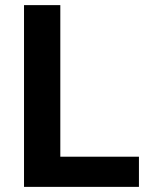

<svg xmlns="http://www.w3.org/2000/svg" viewBox="-20 -729 584 749"><path d="M522 -117.7V0H73.7V-709H215.3V-117.7Z"/></svg>

Font: Estedad-FD Bold
Style: Regular
Weight: 700
Designer: Amin Abedi
Version: Version 7.3